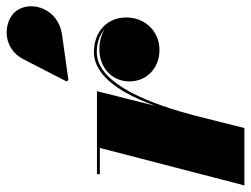

<svg xmlns="http://www.w3.org/2000/svg" viewBox="-112 -670 782 599"><g transform="rotate(-90 279.5 -371.0)"><path d="M470.5 -569C550 -580 578.5 -662.5 545.5 -710.5C518.5 -749.5 430.5 -762 393 -688L324.5 -555L328.5 -549ZM117 -451 0 0H179L218.5 -157C250.5 -277.5 312 -460.5 416 -460.5C444.5 -460.5 469 -452 486.5 -436.5C469.5 -447 447.5 -452.5 424 -452.5C369.5 -452.5 324.5 -415 324.5 -358.5C324.5 -303.5 367.5 -265 422.5 -265C480.5 -265 524 -309.5 524 -368.5C524 -430.5 477 -469.5 416.5 -469.5C338 -469.5 284.5 -377.5 248.5 -278.5L294 -460H35V-451Z"/></g></svg>

Font: Bodoni* 24pt Fatface
Style: Italic
Weight: 900
Italic angle: -13°
Version: Version 2.3